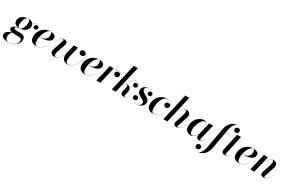

<svg xmlns="http://www.w3.org/2000/svg" viewBox="162 -2544 6887 4588"><g transform="rotate(30 3605.5 -250.0)"><path d="M132 16Q101.2 25.8 80.6 61.4Q60 97 60 142Q60 172 69.1 198Q78.1 224 100.6 240Q123 256 163 256Q198.6 256 237.4 246.3Q276.1 236.6 309.6 216.8Q343.1 196.9 364.1 166.6Q385 136.2 385 95Q385 54.5 363.6 36.8Q342.2 19 301 19H197Q152 19 114.8 12.9Q77.5 6.9 55.2 -9.6Q33 -26 33 -57Q33 -89.8 57.6 -111.6Q82.1 -133.4 117.9 -145.5Q153.8 -157.6 187.1 -161.2Q132 -166.5 95 -195.7Q58 -224.9 58 -285Q58 -340 90.4 -381.7Q122.8 -423.4 174.6 -446.7Q226.5 -470 285 -470Q329 -470 365.7 -457.3Q402.4 -444.6 423.1 -416.1Q448.4 -441.5 474.4 -453.2Q500.4 -465 521 -465Q561.5 -465 582.8 -442.5Q604 -420 604 -390Q604 -353.2 586.1 -338.6Q568.2 -324 548 -324Q527.8 -324 510.4 -337.6Q493 -351.2 493 -379Q493 -401.5 509.9 -416.2Q526.8 -431 550 -431Q571.8 -431 586.1 -417.5Q600.5 -404 602 -392Q599 -427.2 576.1 -444.6Q553.2 -462 521 -462Q500 -462 474.6 -450.2Q449.1 -438.5 424.6 -414Q444 -385.8 444 -345Q444 -290.4 411.5 -248.8Q379 -207.2 327.1 -183.8Q275.1 -160.4 217 -160Q200.5 -160 176.4 -156.1Q152.2 -152.1 133.6 -141.3Q115 -130.5 115 -110Q115 -91.2 145.9 -83.1Q176.8 -75 218 -75Q244.2 -75 263.1 -75.5Q282 -76 303 -76Q363.8 -76 395.9 -49.2Q428 -22.5 428 42Q428 90.4 406 130.4Q384 170.4 346.2 199.4Q308.5 228.4 260.6 244.2Q212.8 260 161 260Q103.5 260 56.8 249.8Q10.1 239.6 -17.4 216.6Q-45 193.5 -45 155Q-45 117.9 -24.7 91.4Q-4.4 65 25.1 48.4Q54.6 31.8 83.4 23.9Q112.1 16 129 16ZM217 -163Q245.9 -163 268.1 -185.6Q290.2 -208.1 305.4 -242.8Q320.5 -277.4 328.2 -314.6Q336 -351.8 336 -381Q336 -411 323.6 -439Q311.2 -467 285 -467Q256.1 -467 233.9 -444.4Q211.8 -421.9 196.6 -387.2Q181.5 -352.6 173.8 -315.4Q166 -278.2 166 -249Q166 -219 178.4 -191Q190.8 -163 217 -163Z M722 -130Q722 -96 727.1 -65.8Q732.1 -35.6 746.3 -16.8Q760.5 2 788 2Q834 2 874.6 -18.8Q915.2 -39.6 947.4 -72.8Q979.5 -106 1000 -143H1003Q982.5 -104.5 948.3 -69.4Q914.1 -34.4 868.3 -12.2Q822.5 10 767 10Q723.5 10 684.9 -7Q646.2 -24 622.1 -61Q598 -98 598 -158Q598 -229.6 623.8 -287.2Q649.5 -344.8 692.1 -385.6Q734.8 -426.5 786.2 -448.2Q837.6 -470 889 -470Q959.5 -470 1004.8 -447Q1050 -424 1050 -370Q1050 -329 1028.5 -301.6Q1007 -274.2 971.6 -257.6Q936.2 -240.9 893.8 -232.3Q851.2 -223.8 808.6 -220.7Q766 -217.6 730.6 -217.1Q722 -172.2 722 -130ZM898 -467Q865 -467 831.4 -432.2Q797.8 -397.5 770.9 -341.1Q744 -284.6 731.1 -219.6Q765.9 -221.2 802.4 -228.9Q839 -236.6 870.2 -253.9Q901.5 -271.2 920.8 -301.4Q940 -331.5 940 -378Q940 -410.2 931.4 -438.6Q922.8 -467 898 -467Z M1283 -139Q1263.5 -81.2 1268.5 -42.1Q1273.5 -3 1308 -3Q1347.6 -3 1383.8 -36.6Q1420 -70.2 1449.7 -126.6Q1479.4 -182.9 1499.4 -251L1550 -460H1660L1592 -174Q1582 -132 1582.2 -91.8Q1582.5 -51.5 1599.8 -25.2Q1617 1 1658 1Q1704.5 1 1743.2 -22.5Q1782 -46 1812.2 -84.6Q1842.5 -123.1 1863.4 -169.1Q1884.2 -215.1 1895.1 -260.9Q1906 -306.8 1906 -344Q1906 -365.8 1903 -381.9Q1900 -398 1897 -404Q1895.5 -371 1873.6 -353Q1851.8 -335 1818 -335Q1783.5 -335 1766.2 -356.9Q1749 -378.8 1749 -402Q1749 -429 1769.2 -449Q1789.5 -469 1821 -469Q1866.8 -469 1887.9 -431.6Q1909 -394.2 1909 -344Q1909 -311 1898.9 -265.5Q1888.9 -220 1868.1 -172.1Q1847.2 -124.1 1815.1 -82.8Q1782.9 -41.4 1738.8 -15.7Q1694.8 10 1638 10Q1604.9 10 1572.8 -0.9Q1540.6 -11.9 1517 -37.6Q1493.4 -63.2 1485.1 -107.2Q1476.8 -151.1 1491.2 -217.2Q1470.5 -156.4 1440.6 -104.6Q1410.6 -52.9 1370.5 -21.4Q1330.4 10 1279 10Q1203.2 10 1178.6 -34Q1154 -78 1175 -141L1267 -419Q1270 -428 1270 -437Q1270 -456 1250 -456Q1217.5 -456 1189.5 -434.1Q1161.5 -412.2 1138.5 -375.9Q1115.5 -339.5 1098 -296L1095 -297Q1125 -372 1169.9 -421Q1214.8 -470 1283 -470Q1365 -470 1365 -398Q1365 -386.8 1363.2 -378Q1361.5 -369.2 1360 -364Z M2063 -130Q2063 -96 2068.1 -65.8Q2073.1 -35.6 2087.3 -16.8Q2101.5 2 2129 2Q2175 2 2215.6 -18.8Q2256.2 -39.6 2288.4 -72.8Q2320.5 -106 2341 -143H2344Q2323.5 -104.5 2289.3 -69.4Q2255.1 -34.4 2209.3 -12.2Q2163.5 10 2108 10Q2064.5 10 2025.9 -7Q1987.2 -24 1963.1 -61Q1939 -98 1939 -158Q1939 -229.6 1964.8 -287.2Q1990.5 -344.8 2033.1 -385.6Q2075.8 -426.5 2127.2 -448.2Q2178.6 -470 2230 -470Q2300.5 -470 2345.8 -447Q2391 -424 2391 -370Q2391 -329 2369.5 -301.6Q2348 -274.2 2312.6 -257.6Q2277.2 -240.9 2234.8 -232.3Q2192.2 -223.8 2149.6 -220.7Q2107 -217.6 2071.6 -217.1Q2063 -172.2 2063 -130ZM2239 -467Q2206 -467 2172.4 -432.2Q2138.8 -397.5 2111.9 -341.1Q2085 -284.6 2072.1 -219.6Q2106.9 -221.2 2143.4 -228.9Q2180 -236.6 2211.2 -253.9Q2242.5 -271.2 2261.8 -301.4Q2281 -331.5 2281 -378Q2281 -410.2 2272.4 -438.6Q2263.8 -467 2239 -467Z M2540 -457H2466V-460H2646L2603.5 -273.6Q2618 -322.8 2638.9 -367.8Q2659.8 -412.8 2689 -441.4Q2718.2 -470 2758 -470Q2796.2 -470 2827.1 -445.1Q2858 -420.2 2858 -379Q2858 -349.8 2840.5 -328.9Q2823 -308 2790 -308Q2760.8 -308 2740.9 -324.8Q2721 -341.5 2721 -373Q2721 -402.2 2741.1 -421.6Q2761.2 -441 2789 -441Q2811.5 -441 2828 -428.9Q2844.5 -416.8 2852 -398Q2846 -428.8 2819.2 -447.9Q2792.5 -467 2758 -467Q2722.2 -467 2695.1 -442.6Q2668 -418.1 2647.9 -379.4Q2627.9 -340.8 2613.8 -296.9Q2599.6 -253.1 2590 -214.4L2541 0H2431Z M3369 -163Q3340.5 -88 3294.6 -39Q3248.8 10 3185 10Q3145.2 10 3124.6 -8.2Q3104 -26.5 3104 -67Q3104 -77 3106 -89L3117 -140Q3122.5 -164.8 3130.2 -193.4Q3138 -222 3138.2 -245.6Q3138.5 -269.1 3121.9 -278.9Q3110.5 -261.5 3096.9 -251.8Q3083.2 -242 3065 -242Q3048.1 -242 3034.4 -249.8Q3027.1 -238.9 3022.6 -226.7Q3018.1 -214.5 3015.1 -203.1L2968 0H2858L3031 -747H2942V-750H3142L3027.8 -257.5Q3030.9 -254.9 3034.2 -252.9Q3050.1 -276.2 3071.1 -283.1Q3092 -290 3116 -290Q3120.8 -290 3125.5 -289.8Q3133.8 -304.2 3141.3 -322.2Q3148.9 -340.1 3157 -360Q3178 -411 3206.5 -440.5Q3235 -470 3274 -470Q3310.8 -470 3334.9 -446.5Q3359 -423 3359 -381Q3359 -345.8 3340.6 -329.4Q3322.2 -313 3299 -313Q3275.8 -313 3258.4 -328.9Q3241 -344.8 3241 -371Q3241 -395 3257.5 -410.5Q3274 -426 3298 -426Q3322 -426 3336.8 -413.5Q3351.5 -401 3356 -386Q3354.5 -422 3332.6 -444.5Q3310.8 -467 3274 -467Q3236.5 -467 3208.8 -438.9Q3181 -410.8 3160 -359Q3151.8 -339 3144.1 -321.4Q3136.4 -303.9 3128.4 -289.6Q3160.4 -287.2 3186.2 -270.8Q3212.1 -254.2 3222.6 -218.2Q3233.1 -182.1 3219 -121L3197 -27V-18Q3197 -2 3217 -2Q3245.5 -2 3273.6 -23.3Q3301.6 -44.6 3325.8 -81.3Q3350 -118 3367 -164ZM3099 -284Q3076 -284 3060.8 -274.8Q3045.5 -265.6 3035.9 -251.9Q3048.5 -245 3065 -245Q3082.6 -245 3095.8 -254.4Q3108.9 -263.8 3119.5 -280Q3111.2 -284 3099 -284ZM3027.1 -254.8 3020.2 -225.2Q3025.8 -239.8 3032.9 -250.8Q3029.9 -252.5 3027.1 -254.8Z M3755 -383Q3749 -418.2 3711.1 -442.1Q3673.2 -466 3617 -466Q3575.8 -466 3548.9 -444.8Q3522 -423.5 3522 -392Q3522 -360.2 3544.1 -338.2Q3566.2 -316.1 3598.9 -297.8Q3631.5 -279.5 3664.1 -259.6Q3696.8 -239.8 3718.9 -212.8Q3741 -185.9 3741 -146Q3741 -99 3713.7 -63.4Q3686.4 -27.9 3641.9 -7.9Q3597.5 12 3546 12Q3490.5 12 3454.6 -6.3Q3418.8 -24.6 3401.4 -52.1Q3384 -79.5 3384 -107Q3384 -139.2 3405 -156.1Q3426 -173 3450 -173Q3470.2 -173 3490.6 -158.8Q3511 -144.5 3511 -113Q3511 -85.2 3492.1 -69.6Q3473.2 -54 3450 -54Q3423 -54 3407.5 -69Q3392 -84 3389 -99Q3392 -57.8 3431.5 -24.4Q3471 9 3546 9Q3598.5 9 3629.2 -18.1Q3660 -45.2 3660 -82Q3660 -112.2 3638.2 -132.2Q3616.4 -152.1 3584.2 -168.6Q3552 -185 3519.8 -204.1Q3487.6 -223.1 3465.8 -251.2Q3444 -279.2 3444 -323Q3444 -372.5 3470.8 -404.9Q3497.6 -437.2 3537.6 -453.1Q3577.5 -469 3617 -469Q3660 -469 3692.2 -454.9Q3724.4 -440.9 3742.2 -418.7Q3760 -396.5 3760 -372Q3760 -341.2 3743 -326.6Q3726 -312 3702 -312Q3681.8 -312 3663.4 -325.6Q3645 -339.2 3645 -367Q3645 -391 3661.9 -406Q3678.8 -421 3699 -421Q3722.2 -421 3735.6 -410.2Q3749 -399.5 3755 -383Z M4258 -360Q4254.2 -402.8 4219.4 -433.4Q4184.5 -464 4126 -464Q4089.1 -464 4059.9 -442.4Q4030.6 -420.9 4008.8 -385.1Q3987 -349.4 3972.6 -306.2Q3958.2 -263 3951.1 -219.1Q3944 -175.2 3944 -138Q3944 -75 3957.2 -37Q3970.5 1 4008 1Q4059.8 1 4117.4 -34.2Q4175 -69.5 4214 -143H4217Q4179.5 -70.2 4116.9 -30.1Q4054.2 10 3983 10Q3945.5 10 3907.9 -5.3Q3870.2 -20.6 3845.1 -57.3Q3820 -94 3820 -158Q3820 -229.2 3845.1 -286.8Q3870.1 -344.2 3911.9 -385.2Q3953.6 -426.2 4004.8 -448.1Q4055.9 -470 4108 -470Q4177 -470 4220 -436.8Q4263 -403.5 4263 -348Q4263 -308.2 4241.5 -288.6Q4220 -269 4193 -269Q4169.8 -269 4147.9 -284.5Q4126 -300 4126 -333Q4126 -363.8 4148.4 -380.4Q4170.8 -397 4194 -397Q4222.5 -397 4237.2 -386.8Q4252 -376.5 4258 -360Z M4638 -307Q4651 -345.5 4655.9 -380.3Q4660.9 -415.1 4654.4 -437.1Q4648 -459 4627 -459Q4585 -459 4546.6 -419.4Q4508.1 -379.8 4477.8 -314.6Q4447.5 -249.5 4430 -173H4429.6L4390 0H4280L4451 -747H4382V-750H4562L4440.2 -219.2Q4460 -286.9 4489.5 -343.9Q4519 -401 4559.2 -435.5Q4599.4 -470 4651 -470Q4725.2 -470 4748.6 -424.8Q4772 -379.5 4751 -315L4661 -38Q4658 -29 4658 -20Q4658 -2 4677 -2Q4720.5 -2 4761.1 -46.9Q4801.8 -91.8 4828 -163H4831Q4802.5 -88 4757.4 -39Q4712.2 10 4647 10Q4562 10 4562 -63Q4562 -74.2 4563.8 -83.1Q4565.5 -92 4567 -98Z M5240 -314Q5240 -303.5 5239.2 -291.8L5281 -460H5389L5287 -41Q5286.2 -36.5 5285.6 -31.6Q5285 -26.8 5285 -23Q5285 -14.8 5289.1 -8.9Q5293.2 -3 5303 -3Q5331.5 -3 5360 -24.3Q5388.5 -45.6 5413 -82.1Q5437.5 -118.5 5454 -164L5457 -163Q5428.5 -88 5381.4 -39Q5334.2 10 5269 10Q5192 10 5192 -65Q5192 -75 5194 -89L5211.1 -160.8Q5195.4 -116.5 5170.8 -77.5Q5146.2 -38.5 5112.4 -14.2Q5078.5 10 5035 10Q5000.5 10 4963.6 -5.4Q4926.8 -20.9 4901.4 -57.9Q4876 -95 4876 -160Q4876 -235 4901.6 -292.8Q4927.1 -350.5 4967.1 -390Q5007.1 -429.5 5051.6 -449.8Q5096.1 -470 5134 -470Q5191 -470 5215.5 -426.5Q5240 -383 5240 -314ZM5238 -314Q5238 -348.5 5231.1 -379.1Q5224.1 -409.8 5209.3 -428.9Q5194.5 -448 5171 -448Q5139.5 -448 5109.1 -418.4Q5078.6 -388.8 5054 -341.2Q5029.4 -293.8 5014.7 -239Q5000 -184.2 5000 -134Q5000 -77 5016.6 -42.5Q5033.2 -8 5067 -8Q5097.2 -8 5123.5 -28.7Q5149.8 -49.4 5170.8 -83.4Q5191.9 -117.4 5206.9 -158.1Q5222 -198.8 5230 -239.6Q5238 -280.4 5238 -314Z M5536 -460H5619.6L5629 -512Q5641.5 -582 5675.9 -638.2Q5710.2 -694.4 5762.1 -727.2Q5814 -760 5879 -760Q5922.5 -760 5950.4 -743.3Q5978.2 -726.6 5991.6 -702.3Q6005 -678 6005 -655Q6005 -621.2 5986 -603.1Q5967 -585 5940 -585Q5916.8 -585 5895.4 -599.5Q5874 -614 5874 -647Q5874 -680 5894.9 -696Q5915.8 -712 5942 -712Q5960.8 -712 5976.4 -701.5Q5992 -691 5998 -676Q5995 -693.5 5981.1 -712.3Q5967.2 -731.1 5942.9 -744.1Q5918.5 -757 5884 -757Q5849 -757 5821.5 -728.2Q5794 -699.4 5774.5 -650.2Q5755 -601 5744 -540L5729.5 -460H5874V-457H5729L5644 12Q5631.5 82 5597.1 138.2Q5562.8 194.4 5510.9 227.2Q5459 260 5394 260Q5350.5 260 5322.6 243.3Q5294.8 226.6 5281.4 202.3Q5268 178 5268 155Q5268 121.2 5287 103.1Q5306 85 5333 85Q5356.2 85 5377.6 99.5Q5399 114 5399 147Q5399 180 5378.1 196Q5357.2 212 5331 212Q5312.2 212 5296.6 201.5Q5281 191 5275 176Q5278 193.5 5291.9 212.3Q5305.8 231.1 5330.1 244.1Q5354.5 257 5389 257Q5424 257 5451.5 228.2Q5479 199.4 5498.5 150.2Q5518 101 5529 40L5619 -457H5536Z M6158 -163Q6129.5 -88 6082.4 -39Q6035.2 10 5970 10Q5930.2 10 5909.6 -8.2Q5889 -26.5 5889 -67Q5889 -77 5891 -89L5970.8 -457H5884V-460H5971.4L5993 -560H6102L6080.2 -460H6174V-457H6079.6L5989 -41Q5988.2 -36.5 5987.6 -31.6Q5987 -26.8 5987 -23Q5987 -4 6005 -4Q6035 -4 6063.4 -25.4Q6091.8 -46.9 6115.6 -83.2Q6139.5 -119.5 6156 -164Z M6318 -130Q6318 -96 6323.1 -65.8Q6328.1 -35.6 6342.3 -16.8Q6356.5 2 6384 2Q6430 2 6470.6 -18.8Q6511.2 -39.6 6543.4 -72.8Q6575.5 -106 6596 -143H6599Q6578.5 -104.5 6544.3 -69.4Q6510.1 -34.4 6464.3 -12.2Q6418.5 10 6363 10Q6319.5 10 6280.9 -7Q6242.2 -24 6218.1 -61Q6194 -98 6194 -158Q6194 -229.6 6219.8 -287.2Q6245.5 -344.8 6288.1 -385.6Q6330.8 -426.5 6382.2 -448.2Q6433.6 -470 6485 -470Q6555.5 -470 6600.8 -447Q6646 -424 6646 -370Q6646 -329 6624.5 -301.6Q6603 -274.2 6567.6 -257.6Q6532.2 -240.9 6489.8 -232.3Q6447.2 -223.8 6404.6 -220.7Q6362 -217.6 6326.6 -217.1Q6318 -172.2 6318 -130ZM6494 -467Q6461 -467 6427.4 -432.2Q6393.8 -397.5 6366.9 -341.1Q6340 -284.6 6327.1 -219.6Q6361.9 -221.2 6398.4 -228.9Q6435 -236.6 6466.2 -253.9Q6497.5 -271.2 6516.8 -301.4Q6536 -331.5 6536 -378Q6536 -410.2 6527.4 -438.6Q6518.8 -467 6494 -467Z M6789 -457H6720V-460H6900L6846.9 -237.8Q6866.9 -301.2 6895.7 -354.1Q6924.5 -406.9 6963.1 -438.4Q7001.8 -470 7051 -470Q7125.2 -470 7148.6 -424.8Q7172 -379.5 7151 -315L7061 -38Q7058 -29 7058 -20Q7058 -2 7077 -2Q7120.5 -2 7163.1 -46.9Q7205.8 -91.8 7232 -163H7235Q7206.5 -88 7159.4 -39Q7112.2 10 7047 10Q6962 10 6962 -63Q6962 -74.2 6963.8 -83.1Q6965.5 -92 6967 -98L7038 -307Q7051 -345.5 7055.9 -380.3Q7060.9 -415.1 7054.4 -437.1Q7048 -459 7027 -459Q6988 -459 6952.2 -424.5Q6916.4 -390 6887.2 -332.4Q6858 -274.8 6839.1 -205.4L6790 0H6680Z"/></g></svg>

Font: Bodoni* 72 Medium
Style: Italic
Weight: 500
Italic angle: -13°
Version: Version 1.002; ttfautohint (v0.97) -l 8 -r 50 -G 200 -x 14 -